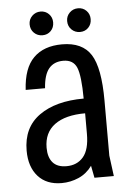

<svg xmlns="http://www.w3.org/2000/svg" viewBox="-51 -728 537 777"><g transform="rotate(-5 217.0 -339.5)"><path d="M55.7 -378.3H134.4Q138 -432.6 158.7 -457.6Q179.4 -482.6 217.3 -482.6Q258.1 -482.6 272 -449.1Q285.9 -415.6 286.4 -323Q172.7 -323 105.4 -274.9Q38.1 -226.7 38.1 -133Q38.1 -67 72.5 -28.5Q106.9 10 168.3 10Q204.3 10 237.4 -4.4Q270.6 -18.9 292.4 -49.4L302 0H380.7L369.7 -83.9V-307.7Q369.7 -440.4 335.1 -494.9Q300.4 -549.3 218.1 -549.3Q143.9 -549.3 102.3 -507.9Q60.7 -466.6 55.7 -378.3ZM287.1 -263.1V-179.4Q287.1 -115.3 261.9 -85.9Q236.7 -56.4 193.6 -56.4Q156.3 -56.4 137.9 -77.6Q119.6 -98.7 119.6 -137.7Q119.6 -198.9 162.9 -231Q206.3 -263.1 287.1 -263.1ZM143.1 -592.7Q163.4 -592.7 176.9 -606.4Q190.3 -620.1 190.3 -641.1Q190.3 -661.4 176.7 -675.2Q163.2 -689 143 -689Q122.7 -689 108.7 -675.1Q94.7 -661.2 94.7 -641.3Q94.7 -620.1 108.7 -606.4Q122.8 -592.7 143.1 -592.7ZM295.5 -592.7Q315.9 -592.7 329.3 -606.4Q342.7 -620.1 342.7 -641.1Q342.7 -661.4 329.2 -675.2Q315.6 -689 295.4 -689Q275.1 -689 261.1 -675.1Q247.1 -661.2 247.1 -641.3Q247.1 -620.1 261.2 -606.4Q275.2 -592.7 295.5 -592.7Z"/></g></svg>

Font: Secuela Black
Style: Regular
Weight: 900
Designer: Fernando Haro
Foundry: deFharo
Version: Version 1.704